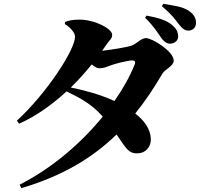

<svg xmlns="http://www.w3.org/2000/svg" viewBox="-20 -889 1040 998"><path d="M819 -691C834 -670 850 -661 866 -662C891 -664 908 -681 906 -702C904 -725 897 -740 876 -758C844 -786 794 -798 742 -808L734 -797C782 -750 799 -719 819 -691ZM908 -765C926 -742 940 -729 961 -730C984 -731 1000 -748 999 -773C998 -798 985 -817 961 -833C929 -854 891 -859 829 -869L821 -857C877 -810 891 -787 908 -765ZM82 71 91 89C304 26 459 -67 586 -190C635 -119 647 -90 696 -92C736 -93 766 -124 764 -169C761 -221 729 -263 683 -299C734 -362 780 -431 824 -506C838 -530 883 -545 883 -574C883 -622 771 -691 739 -691C714 -691 691 -663 667 -653C645 -644 556 -630 511 -625L533 -657C551 -684 563 -686 563 -709C563 -739 474 -787 393 -787C356 -787 338 -782 318 -775L317 -764C348 -745 370 -718 370 -698C370 -630 221 -402 68 -262L79 -246C170 -286 253 -347 326 -414C395 -380 455 -350 514 -283C402 -145 251 -15 82 71ZM348 -434C388 -473 424 -514 457 -554C472 -542 485 -534 495 -534C517 -534 531 -540 552 -548C577 -558 646 -575 667 -575C680 -575 686 -569 680 -554C656 -493 620 -429 575 -364C497 -400 405 -423 348 -434Z"/></svg>

Font: Noto Serif SC Black
Style: Regular
Weight: 900
Designer: Ryoko NISHIZUKA 西塚涼子 (kana & ideographs); Frank Grießhammer (Latin, Greek & Cyrillic); Wenlong ZHANG 张文龙 (bopomofo); San
Foundry: Adobe
Version: Version 2.001;hotconv 1.1.0;makeotfexe 2.6.0